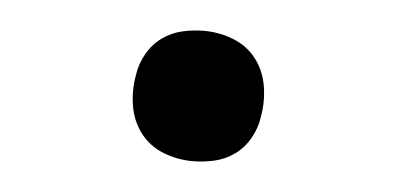

<svg xmlns="http://www.w3.org/2000/svg" viewBox="-29 -475 557 270"><g transform="rotate(5 250.0 -340.0)"><path d="M250 -248Q228 -248 208 -256Q188 -264 175.5 -280.5Q163 -297 159.5 -318.5Q156 -340 160 -362Q162 -377 170 -391.5Q178 -406 191 -415.5Q204 -425 219.5 -428.5Q235 -432 250 -432Q272 -432 292 -424Q312 -416 324.5 -399.5Q337 -383 340.5 -361.5Q344 -340 340 -318Q338 -303 330 -288.5Q322 -274 309 -264.5Q296 -255 280.5 -251.5Q265 -248 250 -248Z"/></g></svg>

Font: Iosevka Slab Semibold Oblique
Style: Regular
Weight: 600
Italic angle: -9°
Monospace: yes
Designer: Belleve Invis
Foundry: Belleve Invis
Version: Version 11.1.1; ttfautohint (v1.8.3)